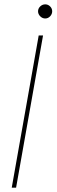

<svg xmlns="http://www.w3.org/2000/svg" viewBox="-20 -863 260 883"><path d="M34 0 158 -700H178L54 0ZM188 -778Q175 -778 165 -788Q155 -798 155 -811Q155 -824 165 -833.5Q175 -843 188 -843Q201 -843 210.5 -833.5Q220 -824 220 -811Q220 -798 210.5 -788Q201 -778 188 -778Z"/></svg>

Font: DM Sans 20pt Thin
Style: Italic
Weight: 250
Italic angle: -10°
Version: Version 4.004;gftools[0.9.30]